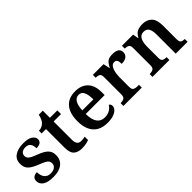

<svg xmlns="http://www.w3.org/2000/svg" viewBox="114 -1505 2360 2360"><g transform="rotate(-45 1294.0 -325.0)"><path d="M224 10Q127 10 81 -21Q35 -52 35 -103Q35 -134 49 -150Q63 -166 82.5 -171.5Q102 -177 118 -177Q118 -118 145.5 -81.5Q173 -45 226 -45Q278 -45 303.5 -67Q329 -89 329 -121Q329 -144 318 -160.5Q307 -177 280 -191.5Q253 -206 206 -224Q126 -254 85 -290.5Q44 -327 44 -394Q44 -470 100.5 -508.5Q157 -547 250 -547Q337 -547 376 -518.5Q415 -490 415 -454Q415 -423 393 -405.5Q371 -388 323 -388Q323 -438 301.5 -466Q280 -494 236 -494Q197 -494 173.5 -476Q150 -458 150 -426Q150 -403 162 -387Q174 -371 203 -356Q232 -341 283 -322Q354 -296 394 -259.5Q434 -223 434 -160Q434 -78 378 -34Q322 10 224 10Z M718 10Q648 10 610 -25Q572 -60 572 -147V-472H496V-519Q524 -519 548 -530Q572 -541 588 -558Q619 -590 634 -660H704V-536H833V-472H704V-153Q704 -62 774 -62Q793 -62 810 -64Q827 -66 842 -70V-12Q828 -5 794.5 2.5Q761 10 718 10Z M1163 10Q1041 10 977 -62Q913 -134 913 -265Q913 -405 975.5 -476.5Q1038 -548 1152 -548Q1257 -548 1317 -487.5Q1377 -427 1377 -308V-258H1048Q1050 -155 1085.5 -108Q1121 -61 1187 -61Q1238 -61 1274.5 -83.5Q1311 -106 1328 -138Q1353 -125 1353 -94Q1353 -69 1332.5 -45Q1312 -21 1270 -5.5Q1228 10 1163 10ZM1242 -319Q1242 -396 1221.5 -441.5Q1201 -487 1153 -487Q1106 -487 1079.5 -444Q1053 -401 1050 -319Z M1446 0V-49H1449Q1483 -49 1505.5 -61.5Q1528 -74 1528 -121V-419Q1528 -463 1507 -475Q1486 -487 1453 -487H1450V-536H1636L1655 -451H1660Q1680 -496 1708.5 -521.5Q1737 -547 1800 -547Q1857 -547 1885 -527Q1913 -507 1913 -469Q1913 -428 1883.5 -404.5Q1854 -381 1797 -381Q1797 -422 1786 -442Q1775 -462 1747 -462Q1720 -462 1703 -442.5Q1686 -423 1677 -394Q1668 -365 1664.5 -335Q1661 -305 1661 -284V-116Q1661 -72 1682.5 -60.5Q1704 -49 1735 -49H1765V0Z M1951 0V-49H1955Q1988 -49 2011 -61.5Q2034 -74 2034 -119V-421Q2034 -463 2013 -475Q1992 -487 1959 -487H1956V-536H2150L2163 -462H2168Q2198 -518 2236 -533Q2274 -548 2322 -548Q2399 -548 2443.5 -502Q2488 -456 2488 -354V-121Q2488 -74 2506 -61.5Q2524 -49 2557 -49H2561V0H2355V-334Q2355 -399 2335 -434.5Q2315 -470 2265 -470Q2228 -470 2206.5 -448Q2185 -426 2176 -390Q2167 -354 2167 -313V-115Q2167 -72 2187.5 -60.5Q2208 -49 2241 -49H2245V0Z"/></g></svg>

Font: Noto Naskh Arabic UI Semi
Style: Bold
Weight: 700
Designer: Monotype Design Team, David Williams, Mohamad Dakak and Nizar Qandah
Foundry: Monotype Imaging Inc.
Version: Version 2.014; ttfautohint (v1.8.4.7-5d5b)